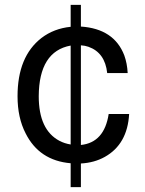

<svg xmlns="http://www.w3.org/2000/svg" viewBox="-20 -648 596 788"><path d="M312 -53Q408 -63 426 -180H510Q503 -56 410 -4Q367 20 312 23V120H270V22Q141 11 85 -101Q52 -165 52 -253Q52 -416 150 -492Q201 -531 270 -538V-628H312V-539Q448 -530 490 -421Q502 -388 504 -348H420Q411 -432 343 -456Q329 -461 312 -462ZM270 -461Q140 -437 139 -253Q139 -115 224 -70Q245 -59 270 -55Z"/></svg>

Font: Ekushey Amar Desh
Style: Regular
Weight: 400
Designer: Al Mamun Sumon
Foundry: Al Mamun Sumon
Version: Version 1.0